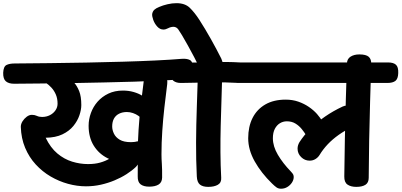

<svg xmlns="http://www.w3.org/2000/svg" viewBox="-92 -1157 2522 1206"><path d="M447.9 13.3Q392.2 13.3 335.1 -2.4Q278 -18.1 225.8 -48.6Q173.7 -79.1 132.3 -124.2Q90.9 -169.2 65.9 -228.6Q40.9 -287.9 38.7 -360.3Q38.7 -377.6 49.1 -394.6Q59.6 -411.6 75.6 -423.6Q91.6 -435.7 108.3 -435.7Q125.6 -435.7 139.6 -429.1Q153.7 -422.4 172.2 -422.4Q199.3 -422.4 221.3 -433.6Q243.2 -444.8 256.4 -463.9Q269.6 -483 269.6 -505.4Q269.6 -537.8 259 -562.7Q248.4 -587.7 231.2 -606.4Q214 -625.1 193.8 -638.4L333.3 -681.1Q351.7 -662.2 371.7 -640.2Q391.8 -618.2 405.2 -584.9Q418.7 -551.7 418.7 -496.8Q418.7 -468.1 406.9 -433.1Q395.2 -398 369 -365.8Q342.8 -333.6 299.9 -313.1Q257.1 -292.6 194.9 -291.8Q225 -229.2 268.1 -193.1Q311.2 -157 361.1 -141.7Q410.9 -126.4 460.9 -126.4Q504.1 -126.4 536.8 -135.7Q569.4 -144.9 594.6 -159.7Q619.8 -174.4 639.9 -192.1Q660 -209.8 677.3 -226.7Q690 -238.6 710.8 -248.7Q731.7 -258.9 752.9 -261.2Q774.1 -263.4 786.8 -250Q802.6 -234 803.6 -212.4Q804.6 -190.8 797.1 -169.3Q789.6 -147.9 779 -131.7Q768.4 -115.4 761.9 -108.9Q736.9 -84.9 702.8 -63.1Q668.7 -41.2 627.8 -24.2Q587 -7.1 541.7 3.1Q496.3 13.3 447.9 13.3ZM706.9 -135.8Q638.8 -135.8 583.8 -163.2Q528.9 -190.6 496.7 -242.4Q464.6 -294.2 464.6 -367Q464.6 -407.3 478.9 -447Q493.2 -486.7 520.9 -518.3Q548.7 -549.9 588.6 -569Q628.6 -588.1 679.8 -588.1Q716.1 -588.1 747.3 -579.1Q778.6 -570.1 801.2 -555.9Q823.9 -541.7 833.1 -525.2L801.8 -405.2Q793.1 -418.3 777.7 -429.3Q762.2 -440.2 743.2 -446.8Q724.1 -453.4 705 -453.4Q677.1 -453.4 656 -442.8Q634.9 -432.2 623.8 -412.1Q612.7 -391.9 612.7 -362.7Q612.7 -340.4 623.7 -317.4Q634.8 -294.3 660.3 -279.2Q685.8 -264.1 730.1 -264.1Q739.3 -264.1 749.9 -265.2Q760.6 -266.3 768.9 -268.9Q807.2 -273.9 825.9 -259.9Q844.7 -246 844.7 -217.1Q844.7 -200.1 832.1 -183.7Q819.4 -167.3 801.1 -156.7Q782.8 -146 766 -143.2Q752.7 -140.2 737.3 -138Q721.9 -135.8 706.9 -135.8ZM845 15.4Q810.4 15.4 791.3 0.9Q772.1 -13.7 773.1 -50Q773.7 -96.6 773.4 -128.5Q773.2 -160.4 773.2 -188.1Q773.2 -263.4 778.3 -340.8Q783.3 -418.1 792 -495.6Q800.7 -573 811.1 -649.3Q814.7 -677.2 835.5 -695.9Q856.3 -714.6 884.8 -714.6Q920.3 -714.6 941.6 -688.2Q962.8 -661.8 958.4 -629.6Q948.8 -555.8 940.5 -481.5Q932.2 -407.2 927.3 -333.9Q922.3 -260.7 922.3 -188.1Q922.3 -160.4 924.6 -127.7Q926.9 -95 926.3 -41.3Q925.6 -11.1 903.9 2.2Q882.3 15.4 845 15.4ZM-3.4 -631Q-37.2 -631 -55.1 -646.2Q-73 -661.4 -72 -700Q-70.2 -739.3 -51.2 -748.8Q-32.1 -758.3 0.9 -758.3Q104 -759.1 218.8 -760.4Q333.7 -761.7 451.2 -763.9Q568.8 -766.2 679 -769.4Q789.2 -772.6 884.4 -777.1Q979.6 -781.7 1048.4 -787.4Q1082 -790 1100.8 -780Q1119.6 -770 1122.1 -731.4Q1124.9 -691.3 1109.6 -677Q1094.2 -662.7 1060.7 -659.9Q1003 -655.1 923.7 -650.9Q844.4 -646.8 751.6 -644Q658.7 -641.2 558.8 -639.1Q458.9 -636.9 359.1 -635.1Q259.3 -633.3 166.9 -632.6Q74.6 -631.8 -3.4 -631Z M1216.1 16.8Q1181.6 16.8 1163.8 2.3Q1146 -12.1 1144.2 -48.7Q1139 -154 1139.6 -262.9Q1140.2 -371.8 1144.2 -482.8Q1148.2 -593.9 1151.4 -702.6Q1152.4 -730.4 1172.8 -744.5Q1193.1 -758.6 1226.1 -758.6Q1267.6 -758.6 1286.2 -743.6Q1304.9 -728.7 1304.1 -697.2Q1301.9 -614.8 1299.2 -531.7Q1296.4 -448.7 1294.3 -365.7Q1292.2 -282.7 1292.7 -200.9Q1293.2 -119.1 1297.4 -40.2Q1299.4 -9.6 1276.4 3.6Q1253.4 16.8 1216.1 16.8ZM1046.6 -635.9Q1014.6 -635.1 995.8 -650.7Q977 -666.3 978 -704.7Q979.8 -744 999.8 -754.9Q1019.9 -765.8 1050.9 -764.8Q1143.3 -762.8 1238.3 -766.3Q1333.3 -769.8 1415.1 -764.8Q1446.1 -763 1463.6 -750.9Q1481.1 -738.9 1479.3 -700.3Q1478.3 -660.4 1460.1 -647.3Q1441.8 -634.1 1410.8 -635.9Q1329 -640.9 1234 -639.3Q1139 -637.7 1046.6 -635.9ZM1222.6 -688.8Q1200.4 -688.8 1186.9 -699.2Q1173.3 -709.6 1161.1 -731.7Q1146.6 -762.3 1127.3 -798.8Q1108 -835.2 1088.2 -871.2Q1068.4 -907.1 1050.9 -936.3Q1039.3 -955.7 1027.8 -972.2Q1016.2 -988.7 996.6 -988.7Q979.3 -987.9 963.9 -979.7Q948.4 -971.4 934.6 -971.4Q912.7 -971.4 895.9 -989.9Q879.1 -1008.3 870.7 -1031.8Q862.3 -1055.3 863.9 -1069.6Q867 -1086 877.4 -1095.7Q887.8 -1105.4 908.3 -1113.6Q930.4 -1123.3 959.8 -1130.2Q989.1 -1137.1 1016.6 -1137.1Q1069.9 -1137.1 1099.9 -1108.2Q1129.9 -1079.2 1159.8 -1033.1Q1196.4 -976.3 1232.4 -912.1Q1268.4 -847.9 1297.8 -789.4Q1302.1 -780.1 1304.5 -771.3Q1306.9 -762.4 1306.4 -753.9Q1306.2 -737.9 1293.4 -722.9Q1280.6 -707.9 1261.2 -698.3Q1241.9 -688.8 1222.6 -688.8Z M1673.3 28.4Q1656.6 28.4 1644.5 19.8Q1632.4 11.2 1616.4 -4.6Q1548.9 -70.2 1507.9 -143.2Q1467 -216.2 1467 -288.6Q1467 -361.7 1494.4 -416.1Q1521.9 -470.4 1574.4 -500.8Q1627 -531.2 1702.6 -531.2Q1745.4 -531.2 1781.9 -518.5Q1818.4 -505.8 1848.1 -485.4Q1877.8 -465.1 1899.2 -441Q1920.6 -416.9 1932.8 -393.3Q1942.7 -373.3 1942.7 -354.6Q1942.7 -332.2 1930.8 -316.1Q1919 -300 1901.4 -291.1Q1883.9 -282.2 1866.7 -282.2Q1855.8 -282.2 1846.3 -289.8Q1836.8 -297.4 1831.4 -306.6Q1819.6 -326.4 1802.9 -346.9Q1786.2 -367.3 1763.4 -381.2Q1740.7 -395 1709.4 -395Q1686.2 -395 1666.4 -383.1Q1646.7 -371.2 1634.3 -347.7Q1622 -324.1 1622 -288.6Q1622 -238 1653.3 -184.9Q1684.6 -131.8 1734.1 -80.6Q1747.6 -66.6 1750.2 -59.5Q1752.9 -52.4 1752.9 -45.1Q1752.9 -27.3 1741.8 -10.3Q1730.8 6.7 1712.7 17.6Q1694.7 28.4 1673.3 28.4ZM1853.1 -147.9Q1822.1 -147.9 1799.6 -170.2Q1777.1 -192.6 1777.1 -223.2Q1777.1 -234.9 1780.4 -245.1Q1783.7 -255.2 1789 -264.1Q1817.9 -308.7 1858.5 -349.2Q1899.1 -389.8 1949.9 -424.9Q2000.7 -460 2060.2 -487.8Q2072.7 -494.1 2089.4 -494.1Q2118.9 -494.1 2139.3 -473.7Q2159.8 -453.2 2159.8 -423.6Q2159.8 -402 2148.7 -385Q2137.7 -368 2119.9 -359.1Q2074.3 -337.4 2035.5 -309.9Q1996.7 -282.4 1966.7 -250.8Q1936.8 -219.1 1915.8 -184.4Q1906.1 -168.4 1889.8 -158.2Q1873.4 -147.9 1853.1 -147.9ZM2146 16.8Q2111.2 16.8 2090.5 2.2Q2069.8 -12.3 2070.6 -48.9Q2071.9 -162.7 2074.2 -284.5Q2076.4 -406.3 2080.1 -527.8Q2083.7 -649.2 2087.3 -759.4Q2088.1 -787.3 2110.2 -801.3Q2132.3 -815.2 2165.3 -815.2Q2207 -815.2 2223.9 -800.4Q2240.8 -785.6 2239.8 -754.1Q2236.3 -643.1 2232.7 -520Q2229.1 -396.9 2226.8 -274.1Q2224.6 -151.2 2224 -40.2Q2224 -9.8 2203.7 3.5Q2183.3 16.8 2146 16.8ZM1403.3 -635.9Q1369.6 -635.9 1351.9 -651.5Q1334.2 -667.1 1335 -702.1Q1335.8 -741.2 1355.2 -753Q1374.7 -764.8 1407.7 -764.8H2345.4Q2379 -764.8 2395 -750.4Q2411 -736.1 2409.4 -697.8Q2408.4 -662 2391.6 -648.9Q2374.7 -635.9 2341.1 -635.9Z"/></svg>

Font: Playpen Sans Deva
Style: Regular
Weight: 400
Designer: Pooja Saxena, Gunjan Panchal, Laura Meseguer, Veronika Burian, José Scaglione
Foundry: TypeTogether
Version: Version 2.000